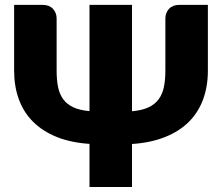

<svg xmlns="http://www.w3.org/2000/svg" viewBox="-20 -748 889 768"><path d="M811.5 -728.5V-465.5Q811.5 -402 792.2 -350Q773 -298 735 -260.2Q697 -222.5 640 -199.8Q583 -177 508 -172V0H338V-172.5Q263 -177.5 206.8 -200.2Q150.5 -223 112.5 -260.8Q74.5 -298.5 55.5 -350.5Q36.5 -402.5 36.5 -465.5V-728.5H150.5Q177 -728.5 191.8 -712.8Q206.5 -697 206.5 -674V-465.5Q206.5 -428.5 212.2 -400Q218 -371.5 232.8 -351.2Q247.5 -331 273 -319Q298.5 -307 338 -303.5V-728.5H508V-303Q548 -306.5 573.8 -318.5Q599.5 -330.5 614.5 -350.8Q629.5 -371 635.5 -399.5Q641.5 -428 641.5 -465.5V-674Q641.5 -697 656.2 -712.8Q671 -728.5 697.5 -728.5Z"/></svg>

Font: Lato
Style: Regular
Weight: 900
Designer: Lukasz Dziedzic with Adam Twardoch and Botio Nikoltchev
Foundry: tyPoland Lukasz Dziedzic
Version: Version 2.010; 2014-09-01; http://www.latofonts.com/; ttfaut